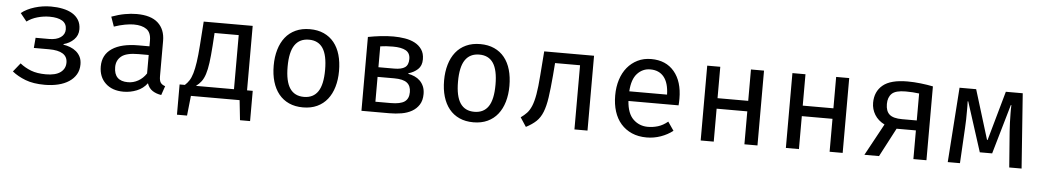

<svg xmlns="http://www.w3.org/2000/svg" viewBox="-38 -873 7275 1347"><g transform="rotate(5 3600.0 -199.5)"><path d="M189 -311H284Q336 -311 365.5 -332Q395 -353 395 -388Q395 -429 363.5 -448Q332 -467 274 -467Q232 -467 189.5 -455Q147 -443 115 -419L70 -475Q108 -505 163.5 -522Q219 -539 278 -539Q322 -539 361 -531Q400 -523 428.5 -506Q457 -489 473.5 -462Q490 -435 490 -397Q490 -354 460.5 -324.5Q431 -295 388 -284V-280Q413 -276 436.5 -267Q460 -258 478.5 -242.5Q497 -227 508 -205Q519 -183 519 -152Q519 -112 501 -81.5Q483 -51 451 -30Q419 -9 375.5 1.5Q332 12 281 12Q200 12 144.5 -9.5Q89 -31 51 -62L100 -123Q135 -95 178 -78.5Q221 -62 283 -62Q351 -62 385.5 -87.5Q420 -113 420 -156Q420 -239 290 -239H183Z M1082 -119Q1082 -87 1092 -73Q1102 -59 1124 -52L1102 12Q1067 7 1040.5 -10Q1014 -27 1002 -62Q974 -24 929 -6Q884 12 836 12Q756 12 709 -32.5Q662 -77 662 -151Q662 -233 727 -277Q792 -321 913 -321H990V-362Q990 -418 957.5 -441Q925 -464 867 -464Q841 -464 805.5 -457.5Q770 -451 729 -437L705 -505Q754 -523 798 -531Q842 -539 881 -539Q982 -539 1032 -493.5Q1082 -448 1082 -367ZM861 -57Q899 -57 933 -76Q967 -95 990 -130V-260H918Q833 -260 798 -231.5Q763 -203 763 -155Q763 -57 861 -57Z M1310 0 1295 140H1224V-73H1261Q1278 -88 1291 -108Q1304 -128 1313.5 -160Q1323 -192 1330 -239.5Q1337 -287 1342 -357L1354 -527H1699V-73H1739V140H1668L1653 0ZM1437 -454 1431 -363Q1426 -291 1419.5 -243Q1413 -195 1402.5 -162.5Q1392 -130 1376.5 -109.5Q1361 -89 1339 -73H1607V-454Z M2232 -264Q2232 -367 2199.5 -416Q2167 -465 2101 -465Q2035 -465 2001.5 -416Q1968 -367 1968 -263Q1968 -160 2001 -111Q2034 -62 2100 -62Q2166 -62 2199 -111Q2232 -160 2232 -264ZM1870 -263Q1870 -324 1885 -375Q1900 -426 1929 -462.5Q1958 -499 2001.5 -519Q2045 -539 2101 -539Q2157 -539 2200 -519.5Q2243 -500 2272 -464Q2301 -428 2315.5 -377.5Q2330 -327 2330 -264Q2330 -203 2315 -152Q2300 -101 2271 -64.5Q2242 -28 2199 -8Q2156 12 2100 12Q2044 12 2001 -7.5Q1958 -27 1929 -63Q1900 -99 1885 -149.5Q1870 -200 1870 -263Z M2838 -160Q2838 -204 2810.5 -225.5Q2783 -247 2720 -247H2603V-72H2711Q2778 -72 2808 -92.5Q2838 -113 2838 -160ZM2814 -391Q2814 -433 2783 -450.5Q2752 -468 2692 -468Q2666 -468 2644.5 -466.5Q2623 -465 2603 -462V-315H2714Q2765 -315 2789.5 -332Q2814 -349 2814 -391ZM2935 -155Q2935 -110 2916 -80Q2897 -50 2865.5 -32Q2834 -14 2793 -7Q2752 0 2708 0H2511V-520Q2552 -528 2598 -533.5Q2644 -539 2690 -539Q2731 -539 2770.5 -532.5Q2810 -526 2840.5 -510Q2871 -494 2890 -466.5Q2909 -439 2909 -397Q2909 -352 2882 -327Q2855 -302 2816 -291V-287Q2839 -283 2860.5 -273.5Q2882 -264 2898.5 -248Q2915 -232 2925 -209Q2935 -186 2935 -155Z M3432 -264Q3432 -367 3399.5 -416Q3367 -465 3301 -465Q3235 -465 3201.5 -416Q3168 -367 3168 -263Q3168 -160 3201 -111Q3234 -62 3300 -62Q3366 -62 3399 -111Q3432 -160 3432 -264ZM3070 -263Q3070 -324 3085 -375Q3100 -426 3129 -462.5Q3158 -499 3201.5 -519Q3245 -539 3301 -539Q3357 -539 3400 -519.5Q3443 -500 3472 -464Q3501 -428 3515.5 -377.5Q3530 -327 3530 -264Q3530 -203 3515 -152Q3500 -101 3471 -64.5Q3442 -28 3399 -8Q3356 12 3300 12Q3244 12 3201 -7.5Q3158 -27 3129 -63Q3100 -99 3085 -149.5Q3070 -200 3070 -263Z M3628 -52Q3652 -69 3670 -88Q3688 -107 3701.5 -139Q3715 -171 3724 -222.5Q3733 -274 3739 -357L3752 -527H4103V0H4011V-452H3835L3828 -363Q3820 -269 3811 -207.5Q3802 -146 3785.5 -104.5Q3769 -63 3741.5 -37Q3714 -11 3670 12Z M4371 -232Q4377 -144 4419.5 -103.5Q4462 -63 4522 -63Q4558 -63 4593 -73.5Q4628 -84 4662 -112L4704 -51Q4667 -22 4619 -5Q4571 12 4520 12Q4461 12 4415.5 -8Q4370 -28 4338.5 -64Q4307 -100 4291 -150.5Q4275 -201 4275 -263Q4275 -323 4291 -373.5Q4307 -424 4337 -460.5Q4367 -497 4409.5 -518Q4452 -539 4505 -539Q4609 -539 4667.5 -469.5Q4726 -400 4726 -279Q4726 -265 4725.5 -253Q4725 -241 4724 -232ZM4505 -466Q4451 -466 4413.5 -425.5Q4376 -385 4371 -300H4637Q4635 -382 4601 -424Q4567 -466 4505 -466Z M5208 0V-232H4992V0H4900V-527H4992V-306H5208V-527H5300V0Z M5808 0V-232H5592V0H5500V-527H5592V-306H5808V-527H5900V0Z M6262 -202 6156 0H6053L6175 -224Q6129 -247 6105.5 -285.5Q6082 -324 6082 -369Q6082 -448 6136.5 -493.5Q6191 -539 6310 -539Q6355 -539 6403 -533.5Q6451 -528 6490 -520V0H6398V-202ZM6179 -369Q6179 -319 6205.5 -295.5Q6232 -272 6295 -272H6398V-462Q6375 -465 6352.5 -466.5Q6330 -468 6303 -468Q6232 -468 6205.5 -442Q6179 -416 6179 -369Z M7073 0 7054 -249Q7052 -281 7050.5 -313.5Q7049 -346 7049 -382V-409Q7049 -423 7050 -437H7046L6945 -88H6858L6746 -437H6742Q6743 -421 6743 -405V-372Q6743 -340 6742.5 -308.5Q6742 -277 6740 -250L6726 0H6640L6677 -527H6794L6901 -179H6905L7003 -527H7122L7160 0Z"/></g></svg>

Font: Wlorlttqgufhjawjgtejqphaquk
Style: Regular
Weight: 400
Monospace: yes
Designer: Carrois Corporate & Edenspiekermann
Foundry: Carrois Corporate GbR & Edenspiekermann AG
Version: Version 2.001